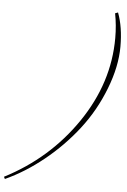

<svg xmlns="http://www.w3.org/2000/svg" viewBox="-151 -880 713 1075"><g transform="rotate(5 205.0 -343.0)"><path d="M-88 137Q159 10 312 -214.5Q465 -439 465 -691Q465 -763 452 -829L468 -835Q498 -756 498 -645Q498 -534 448.5 -406.5Q399 -279 317.5 -174Q236 -69 132 15Q28 99 -82 149Z"/></g></svg>

Font: Monsieur La Doulaise
Style: Regular
Weight: 400
Designer: Alejandro Paul
Foundry: Alejandro Paul
Version: Version 1.000